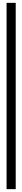

<svg xmlns="http://www.w3.org/2000/svg" viewBox="-20 -1160 156 1344"><path d="M26 164V-1140H90V164Z"/></svg>

Font: Noto Nastaliq Urdu SemiBold
Style: Regular
Weight: 600
Version: Version 3.007